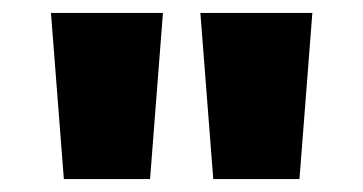

<svg xmlns="http://www.w3.org/2000/svg" viewBox="-20 -734 564 298"><path d="M232.9 -713.9 212.9 -456.1H79.1L59.1 -713.9ZM464.8 -713.9 444.8 -456.1H311L291 -713.9Z"/></svg>

Font: Open Sans ExtBd
Style: Bold
Weight: 800
Foundry: Ascender Corporation
Version: Version 1.10